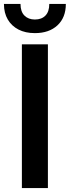

<svg xmlns="http://www.w3.org/2000/svg" viewBox="-37 -954 354 974"><path d="M74 0V-729H206V0ZM140 -786Q92 -786 57 -804Q22 -822 2.5 -855Q-17 -888 -17 -934H67Q67 -895 87 -875Q107 -855 140 -855Q174 -855 193.5 -875Q213 -895 213 -934H297Q297 -865 254.5 -825.5Q212 -786 140 -786Z"/></svg>

Font: Mona Sans ExtraLight SemiBold
Style: Regular
Weight: 600
Version: Version 2.000